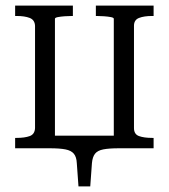

<svg xmlns="http://www.w3.org/2000/svg" viewBox="-20 -529 602 685"><path d="M105 -437Q104 -458 86 -465Q68 -472 39 -472H34V-509H240V-472H237Q225 -472 211 -471Q197 -470 186.5 -468Q176 -466 176 -462V0H34V-37H39Q68 -37 86 -43.5Q104 -50 105 -72ZM386 -462Q386 -466 375.5 -468Q365 -470 351 -471Q337 -472 325 -472H322V-509H528V-472H523Q494 -472 476 -465Q458 -458 458 -437V-72Q458 -50 476 -43.5Q494 -37 523 -37H528V0H386ZM130 0V-45H432V0H404Q369 0 348.5 4Q328 8 319 19.5Q310 31 308 53L302 136H260L254 53Q253 31 243.5 19.5Q234 8 213.5 4Q193 0 158 0Z"/></svg>

Font: Roboto Serif 28pt Condensed Light
Style: Regular
Weight: 300
Width: 3
Designer: Greg Gazdowicz
Foundry: Commercial Type
Version: Version 1.008